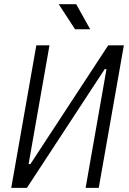

<svg xmlns="http://www.w3.org/2000/svg" viewBox="-20 -914 626 934"><path d="M34.7 0H110.8L489.3 -577.6H498L396.5 0H460.4L582.5 -693.4H506.3L127.9 -115.7H119.1L220.7 -693.4H156.7ZM345.2 -771.5H418.9L350.6 -893.6H265.6Z"/></svg>

Font: Cascadia Mono PL Light
Style: Italic
Weight: 300
Italic angle: -10°
Monospace: yes
Designer: Aaron Bell
Foundry: Saja Typeworks
Version: Version 2404.023